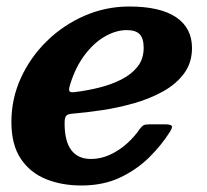

<svg xmlns="http://www.w3.org/2000/svg" viewBox="-20 -555 635 590"><path d="M15 -180Q15 -110 44 -67Q73 -24 121.5 -4.5Q170 15 230 15Q297 15 348.5 -9.2Q400 -33.5 438.2 -71.2Q476.5 -109 502.5 -150.5Q511 -164 507.5 -168.5Q504 -173 485.5 -173H440Q426 -173 421 -170Q416 -167 410.5 -160Q392.5 -133.5 368.5 -112.5Q344.5 -91.5 316.8 -79Q289 -66.5 259.5 -66.5Q219.5 -66.5 199 -93.8Q178.5 -121 178.5 -176.5Q178.5 -192 182.8 -198.2Q187 -204.5 200.5 -205.5Q243.5 -209 293.8 -216.5Q344 -224 392.8 -238Q441.5 -252 481.8 -274.5Q522 -297 546 -329.8Q570 -362.5 570 -407.5Q570 -469 521.2 -502Q472.5 -535 377 -535Q305.5 -535 240.2 -506.8Q175 -478.5 124.2 -429Q73.5 -379.5 44.2 -315.5Q15 -251.5 15 -180ZM210 -272Q195 -270 193 -275.8Q191 -281.5 196 -297Q212.5 -349.5 240.5 -386.5Q268.5 -423.5 302.5 -443Q336.5 -462.5 369.5 -462.5Q397 -462.5 409.2 -449.8Q421.5 -437 421.5 -408Q421.5 -374 402.8 -350.2Q384 -326.5 353 -310.8Q322 -295 284.8 -285.8Q247.5 -276.5 210 -272Z"/></svg>

Font: Besley
Style: Bold Italic
Weight: 700
Italic angle: -13°
Designer: Owen Earl
Foundry: indestructible type*
Version: Version 2.001